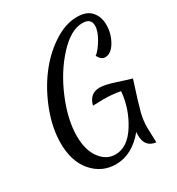

<svg xmlns="http://www.w3.org/2000/svg" viewBox="-191 -838 968 1051"><g transform="rotate(-30 293.0 -313.0)"><path d="M488 93Q420 85 420 9Q420 -4 421 -11Q340 87 238 87Q150 87 91 19.5Q32 -48 32 -164Q32 -258 70 -358.5Q108 -459 167 -538Q226 -617 303 -668Q380 -719 454 -719Q515 -719 544 -685.5Q573 -652 573 -601Q573 -546 545 -498Q517 -450 479 -450Q454 -450 437 -483Q461 -500 489 -547Q517 -594 517 -628Q517 -675 463 -675Q390 -675 310.5 -589Q231 -503 179.5 -380Q128 -257 128 -153Q128 -65 166.5 -13Q205 39 262 39Q339 39 395.5 -51Q452 -141 461 -246Q412 -256 354 -256Q336 -256 288 -254Q305 -322 368 -322Q402 -322 468 -300Q534 -278 552 -274Q508 -138 496.5 -92.5Q485 -47 485 -1Q485 14 486.5 45Q488 76 488 93Z"/></g></svg>

Font: Dancing Script
Style: Bold
Weight: 700
Designer: Pablo Impallari
Foundry: Pablo Impallari. www.impallari.com Igino Marini. www.ikern.com
Version: Version 1.002